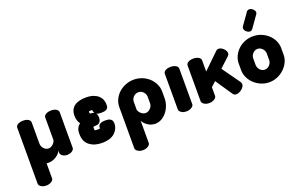

<svg xmlns="http://www.w3.org/2000/svg" viewBox="-106 -1232 3049 1932"><g transform="rotate(-20 1418.5 -265.5)"><path d="M419 -475Q452 -475 473.5 -462Q495 -449 495 -428V-47Q495 -29 473.5 -14Q452 1 419 1Q390 1 370 -14Q350 -29 350 -47V-69Q343 -54 329.5 -39.5Q316 -25 298 -13.5Q280 -2 258.5 4.5Q237 11 214 11Q209 11 204.5 10.5Q200 10 195 9V171Q195 189 172 204Q149 219 117 219Q83 219 61.5 204Q40 189 40 171V-201V-218V-428Q40 -449 63 -462Q86 -475 119 -475Q152 -475 173.5 -462Q195 -449 195 -428V-218V-201Q195 -186 200.5 -172.5Q206 -159 216 -148Q226 -137 239 -130.5Q252 -124 267 -124Q282 -124 295.5 -131.5Q309 -139 319 -149.5Q329 -160 334.5 -171Q340 -182 340 -188V-428Q340 -449 363 -462Q386 -475 419 -475Z M952 -182Q968 -171 971 -155Q974 -139 974 -133Q974 -106 962.5 -81Q951 -56 931 -37Q900 -9 862.5 -0.5Q825 8 795 8Q713 8 664 -28Q606 -69 606 -152V-164Q606 -222 650 -254Q642 -263 636 -277Q622 -308 622 -345Q622 -416 675 -451Q718 -478 793 -478Q840 -478 872.5 -466Q905 -454 925.5 -434.5Q946 -415 955 -391Q964 -367 964 -344Q964 -333 962 -318.5Q960 -304 946 -293Q935 -285 920 -282.5Q905 -280 884 -280Q852 -280 835 -290Q837 -289 839 -285Q849 -269 849 -244Q849 -214 834.5 -196Q820 -178 794 -178Q789 -178 779.5 -177.5Q770 -177 765 -175Q762 -175 762 -164V-152Q762 -140 764 -138Q765 -137 770.5 -135.5Q776 -134 792 -134Q797 -134 805.5 -134Q814 -134 819 -136Q819 -143 821.5 -157.5Q824 -172 841 -183Q851 -189 864 -191.5Q877 -194 898 -194Q912 -194 926.5 -192Q941 -190 952 -182ZM795 -310Q812 -308 821 -302Q810 -317 809 -338H793Q782 -338 778.5 -337Q775 -336 774 -336Q774 -335 773.5 -333.5Q773 -332 773 -329Q773 -321 774.5 -317Q776 -313 777 -312Q779 -310 784 -310Q789 -310 794 -310Z M1361 10Q1339 10 1318.5 3.5Q1298 -3 1281 -14.5Q1264 -26 1251 -40.5Q1238 -55 1231 -70V169Q1231 187 1208 202Q1185 217 1152 217Q1119 217 1097.5 202Q1076 187 1076 169V-272Q1076 -315 1094.5 -353.5Q1113 -392 1144.5 -420.5Q1176 -449 1218 -465.5Q1260 -482 1306 -482Q1353 -482 1395 -465Q1437 -448 1468 -419Q1499 -390 1517 -352Q1535 -314 1535 -272V-202Q1535 -160 1521 -122Q1507 -84 1483 -54.5Q1459 -25 1427.5 -7.5Q1396 10 1361 10ZM1306 -125Q1321 -125 1334 -131.5Q1347 -138 1357.5 -149Q1368 -160 1374 -173.5Q1380 -187 1380 -202V-272Q1380 -301 1358.5 -324Q1337 -347 1306 -347Q1275 -347 1253 -324Q1231 -301 1231 -272V-189Q1231 -183 1236.5 -172Q1242 -161 1252 -150.5Q1262 -140 1275.5 -132.5Q1289 -125 1306 -125Z M1698 -476Q1730 -476 1753 -463Q1776 -450 1776 -429V-48Q1776 -30 1753 -15Q1730 0 1698 0Q1664 0 1642.5 -15Q1621 -30 1621 -48V-429Q1621 -450 1642.5 -463Q1664 -476 1698 -476Z M2173 -283 2310 -91Q2318 -78 2318 -67Q2318 -53 2309.5 -39.5Q2301 -26 2287.5 -15Q2274 -4 2258.5 3Q2243 10 2229 10Q2205 10 2192 -9L2071 -188L2020 -141V-48Q2020 -30 1997 -15Q1974 0 1941 0Q1908 0 1886.5 -15Q1865 -30 1865 -48V-429Q1865 -450 1886.5 -463Q1908 -476 1941 -476Q1974 -476 1997 -463Q2020 -450 2020 -429V-309L2186 -470Q2198 -482 2216 -482Q2229 -482 2242 -475Q2255 -468 2266 -457.5Q2277 -447 2284 -433.5Q2291 -420 2291 -408Q2291 -393 2279 -381Z M2582 -482Q2628 -482 2669 -465.5Q2710 -449 2741.5 -420.5Q2773 -392 2791.5 -353.5Q2810 -315 2810 -272V-202Q2810 -160 2791.5 -122Q2773 -84 2741.5 -54.5Q2710 -25 2669 -7.5Q2628 10 2582 10Q2536 10 2495 -7.5Q2454 -25 2423 -54Q2392 -83 2373.5 -121.5Q2355 -160 2355 -202V-272Q2355 -314 2373 -352Q2391 -390 2421.5 -419Q2452 -448 2493.5 -465Q2535 -482 2582 -482ZM2655 -272Q2655 -286 2649 -299.5Q2643 -313 2633.5 -323.5Q2624 -334 2610.5 -340.5Q2597 -347 2582 -347Q2567 -347 2554 -340.5Q2541 -334 2531 -323.5Q2521 -313 2515.5 -299.5Q2510 -286 2510 -272V-202Q2510 -172 2531 -148.5Q2552 -125 2582 -125Q2612 -125 2633.5 -148.5Q2655 -172 2655 -202ZM2602 -553Q2596 -546 2590 -542Q2573 -532 2552.5 -542Q2532 -552 2523 -568Q2510 -589 2522 -609L2611 -735Q2613 -739 2616 -741Q2619 -743 2622 -745Q2631 -750 2641 -749.5Q2651 -749 2660.5 -745Q2670 -741 2677.5 -734Q2685 -727 2690 -719Q2704 -699 2691 -679Z"/></g></svg>

Font: AkaAcidDosis
Style: ExtraBold
Weight: 800
Designer: Edgar Tolentino, Pablo Impallari, Igino Marini, Aka-Acid
Foundry: Edgar Tolentino, Pablo Impallari, Igino Marini, Aka-Acid
Version: Version 1.007